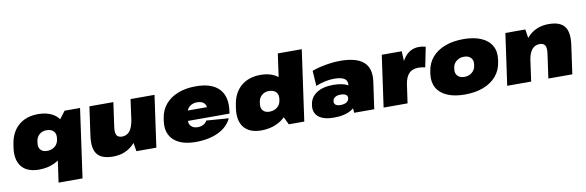

<svg xmlns="http://www.w3.org/2000/svg" viewBox="-58 -1271 6042 1981"><g transform="rotate(-10 2963.0 -280.0)"><path d="M254 13Q131 13 73 -57Q15 -127 33 -257L37 -283Q55 -413 135 -483Q215 -553 342 -553Q429 -553 490 -520Q532 -497 558 -461L618 -540H780L679 180H428L460 -45Q439 -32 416 -21Q344 13 254 13ZM368 -163Q402 -163 428 -175.5Q454 -188 470 -210.5Q486 -233 490 -265L491 -273Q498 -320 473 -347Q448 -374 397 -374Q354 -374 323.5 -347.5Q293 -321 287 -277L285 -260Q278 -216 301 -189.5Q324 -163 368 -163Z M1093 -285Q1085 -226 1100 -200Q1115 -174 1158 -174Q1207 -174 1238 -213Q1267 -251 1279 -323L1309 -540H1560L1484 0H1275L1261 -89Q1257 -84 1253 -80Q1166 13 1029 13Q910 13 863.5 -48Q817 -109 836 -242L878 -540H1129Z M1894 13Q1793 13 1724.5 -19.5Q1656 -52 1625.5 -112.5Q1595 -173 1607 -257L1611 -283Q1623 -367 1673 -427.5Q1723 -488 1805 -520.5Q1887 -553 1993 -553Q2160 -553 2236.5 -472.5Q2313 -392 2292 -240L2288 -215H1853Q1852 -181 1873 -160Q1897 -134 1942 -134Q1978 -134 2004 -149Q2030 -164 2039 -186L2273 -169Q2231 -81 2132.5 -34Q2034 13 1894 13ZM1870 -321H2071Q2068 -346 2052 -363Q2027 -388 1978 -388Q1933 -388 1901 -363Q1880 -346 1870 -321Z M2584 13Q2461 13 2403 -57Q2345 -127 2363 -257L2367 -283Q2385 -413 2465 -483Q2545 -553 2672 -553Q2759 -553 2820 -520Q2838 -510 2853 -498L2887 -740H3138L3034 0H2872L2833 -81Q2796 -44 2746 -21Q2674 13 2584 13ZM2698 -163Q2732 -163 2758 -175.5Q2784 -188 2800 -210.5Q2816 -233 2820 -265L2821 -273Q2828 -320 2803 -347Q2778 -374 2727 -374Q2684 -374 2653.5 -347.5Q2623 -321 2617 -277L2615 -260Q2608 -216 2631 -189.5Q2654 -163 2698 -163Z M3343 13Q3237 13 3184 -30Q3131 -73 3141 -150L3142 -157Q3153 -235 3218.5 -278Q3284 -321 3393 -321Q3491 -321 3548 -289Q3553 -335 3523 -358Q3490 -382 3413 -382Q3367 -382 3317.5 -371.5Q3268 -361 3220 -341L3210 -501Q3250 -516 3301.5 -528Q3353 -540 3406.5 -546.5Q3460 -553 3506 -553Q3677 -553 3751.5 -486Q3826 -419 3807 -283L3767 0H3557L3553 -47Q3542 -38 3529 -30Q3459 13 3343 13ZM3432 -103Q3469 -103 3493 -116.5Q3517 -130 3521 -154L3522 -160Q3525 -183 3506 -196Q3487 -209 3449 -209Q3416 -209 3394 -195.5Q3372 -182 3368 -159V-153Q3364 -130 3381.5 -116.5Q3399 -103 3432 -103Z M3941 -540H4150L4155 -437Q4167 -459 4181 -477Q4239 -553 4333 -553Q4350 -553 4367.5 -550.5Q4385 -548 4402 -543L4360 -334Q4326 -343 4289 -343Q4225 -343 4189.5 -305.5Q4154 -268 4143 -190L4116 0H3865Z M4716 13Q4607 13 4532 -19.5Q4457 -52 4423 -112.5Q4389 -173 4400 -257L4404 -283Q4416 -367 4467 -427.5Q4518 -488 4602.5 -520.5Q4687 -553 4796 -553Q4907 -553 4982 -520.5Q5057 -488 5091.5 -427.5Q5126 -367 5114 -283L5110 -257Q5098 -173 5046.5 -112.5Q4995 -52 4911 -19.5Q4827 13 4716 13ZM4742 -167Q4788 -167 4821 -193.5Q4854 -220 4860 -262L4862 -278Q4868 -321 4843 -347Q4818 -373 4771 -373Q4741 -373 4716 -361Q4691 -349 4674.5 -328Q4658 -307 4654 -278L4652 -262Q4646 -220 4671 -193.5Q4696 -167 4742 -167Z M5627 -255Q5635 -314 5620 -340Q5605 -366 5562 -366Q5514 -366 5483 -329Q5455 -295 5443 -230L5411 0H5160L5236 -540H5445L5459 -449Q5464 -455 5470 -461Q5555 -553 5691 -553Q5810 -553 5856.5 -492Q5903 -431 5884 -298L5842 0H5591Z"/></g></svg>

Font: Pathway Extreme 8pt Thin 12pt Black
Style: Italic
Weight: 900
Italic angle: -8°
Version: Version 1.001;gftools[0.9.26]